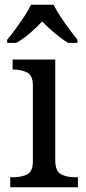

<svg xmlns="http://www.w3.org/2000/svg" viewBox="-20 -786 360 806"><path d="M23 0V-42H36Q69 -42 93.5 -53.5Q118 -65 118 -109V-426Q118 -470 93.5 -482Q69 -494 36 -494H33V-536H212V-114Q212 -67 236 -54.5Q260 -42 294 -42H307V0ZM10 -619Q26 -638 45 -664Q64 -690 82 -717Q100 -744 110 -766H205Q216 -744 233.5 -717Q251 -690 270.5 -664Q290 -638 305 -619V-606H266Q238 -623 209 -647.5Q180 -672 157 -696Q135 -672 106.5 -647.5Q78 -623 49 -606H10Z"/></svg>

Font: Noto Serif Grantha
Style: Regular
Weight: 400
Designer: Monotype Design Team
Foundry: Monotype Imaging Inc.
Version: Version 2.004; ttfautohint (v1.8.4.7-5d5b)